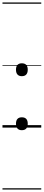

<svg xmlns="http://www.w3.org/2000/svg" viewBox="-20 -1030 353 1550"><path d="M156 21Q133 21 121 7.5Q109 -6 109 -31Q109 -57 121 -70Q133 -83 156 -83Q180 -83 192 -70Q204 -57 204 -31Q204 -6 192 7.5Q180 21 156 21ZM156 -415Q133 -415 121 -428.5Q109 -442 109 -467Q109 -493 121 -506Q133 -519 156 -519Q180 -519 192 -506Q204 -493 204 -467Q204 -442 192 -428.5Q180 -415 156 -415ZM0 490H313V500H0ZM0 -20H313V0H0ZM0 -505H313V-500H0ZM0 -1010H313V-1000H0Z"/></svg>

Font: Playwrite ES Guides
Style: Regular
Weight: 400
Designer: Veronika Burian, José Scaglione
Foundry: TypeTogether
Version: Version 1.003